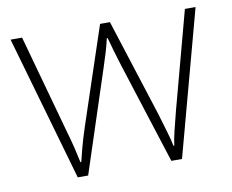

<svg xmlns="http://www.w3.org/2000/svg" viewBox="-64 -660 834 691"><g transform="rotate(-10 353.0 -315.0)"><path d="M390 -422Q381 -451 374 -475Q367 -499 360 -525H357Q351 -499 343.5 -474Q336 -449 327 -422L205 -50H167L15 -580H57L155 -226Q168 -181 174.5 -153.5Q181 -126 186 -102H189Q195 -126 202 -153Q209 -180 223 -223L342 -580H378L492 -224Q503 -186 512 -156.5Q521 -127 526 -102H529Q532 -126 539 -154.5Q546 -183 557 -226L652 -580H691L548 -50H509Z"/></g></svg>

Font: Noto Sans Tamil UI ExtraLight
Style: Regular
Weight: 200
Designer: Jelle Bosma - Monotype Design Team
Foundry: Monotype Imaging Inc.
Version: Version 2.004; ttfautohint (v1.8.4.7-5d5b)